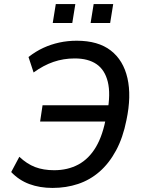

<svg xmlns="http://www.w3.org/2000/svg" viewBox="-20 -914 701 943"><path d="M238 9Q175 9 124 -10Q73 -29 35 -69L75 -144Q112 -109 152.5 -93.5Q193 -78 246 -78Q313 -78 365 -106Q417 -134 451.5 -192.5Q486 -251 502 -344L530 -317H177L189 -397H546L507 -362Q524 -453 509.5 -512Q495 -571 454 -599Q413 -627 347 -627Q292 -627 242.5 -610Q193 -593 145 -558L120 -634Q156 -662 193 -679Q230 -696 271 -705Q312 -714 357 -714Q462 -714 524 -666Q586 -618 606 -530Q626 -442 601 -324Q584 -238 550 -175Q516 -112 469 -71Q422 -30 363.5 -10.5Q305 9 238 9ZM425 -801 440 -894H536L521 -801ZM239 -801 254 -894H350L335 -801Z"/></svg>

Font: Nunito Sans 7pt SemiCondensed Medium
Style: Italic
Weight: 500
Width: 4
Italic angle: -9°
Designer: Vernon Adams
Foundry: Vernon Adams
Version: Version 3.101;gftools[0.9.27]